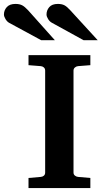

<svg xmlns="http://www.w3.org/2000/svg" viewBox="-121 -949 513 969"><path d="M335 0H22.9V-50.8L85 -56.2Q94.7 -57.1 100.8 -62.7Q106.9 -68.4 106.9 -78.1V-592.8Q106.9 -602.5 100.6 -608.4Q94.2 -614.3 85 -615.2L22.9 -620.1V-670.9H335V-620.1L272.9 -615.2Q263.7 -614.3 256.8 -608.2Q250 -602.1 250 -592.8V-78.1Q250 -68.8 256.8 -63Q263.7 -57.1 272.9 -56.2L335 -50.8ZM372.1 -746.1H300.8L141.1 -834Q129.9 -839.8 121.8 -852.8Q113.8 -865.7 113.8 -876Q113.8 -897 127.7 -913.1Q141.6 -929.2 170.9 -929.2Q190.9 -929.2 204.1 -922.4Q217.3 -915.5 233.9 -897ZM155.8 -746.1H86.9L-75.2 -834Q-85.4 -839.8 -93.3 -852.8Q-101.1 -865.7 -101.1 -876Q-101.1 -897 -86.7 -913.1Q-72.3 -929.2 -43 -929.2Q-22.9 -929.2 -9.5 -922.4Q3.9 -915.5 21 -897Z"/></svg>

Font: Veleka
Style: Bold
Weight: 700
Designer: Stefan Peev, Context Ltd, 2016; SIL International, 1997-2014.
Foundry: Stefan Peev, Context Ltd, 2016
Version: Version 1.000